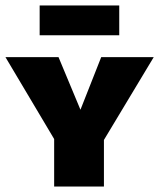

<svg xmlns="http://www.w3.org/2000/svg" viewBox="-23 -682 582 702"><path d="M179 -167 -3 -473H191L284 -250H259L347 -473H539L355 -167ZM175 0V-219H357V0ZM122 -553V-662H413V-553Z"/></svg>

Font: Ysabeau SC Black
Style: Regular
Weight: 900
Designer: Christian Thalmann (Catharsis Fonts)
Version: Version 2.001;gftools[0.9.30]; featfreeze: smcp